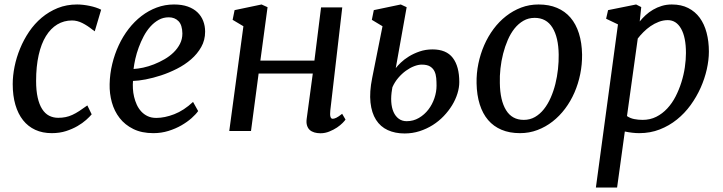

<svg xmlns="http://www.w3.org/2000/svg" viewBox="-20 -588 3245 862"><path d="M212.4 9.8Q170.9 9.8 138.4 -5.1Q106 -20 83.5 -48.3Q61 -76.7 49.1 -117.4Q37.1 -158.2 37.1 -210.4Q37.1 -248 45.4 -289.1Q53.7 -330.1 70.1 -369.9Q86.4 -409.7 110.6 -445.6Q134.8 -481.4 167 -508.5Q199.2 -535.6 239 -551.8Q278.8 -567.9 326.2 -567.9Q339.4 -567.9 354 -566.2Q368.7 -564.5 382.8 -561.5Q397 -558.6 410.4 -554.2Q423.8 -549.8 434.1 -544.4L405.3 -447.3Q402.8 -449.7 399.7 -451.7Q396.5 -453.6 394 -455.6Q373 -472.7 349.9 -484.4Q326.7 -496.1 303.2 -496.1Q267.1 -496.1 237.3 -478.3Q207.5 -460.4 186.3 -426Q165 -391.6 153.6 -340.8Q142.1 -290 142.1 -224.6Q142.1 -181.2 149.2 -149.9Q156.2 -118.7 169.2 -98.4Q182.1 -78.1 200.4 -68.6Q218.8 -59.1 241.2 -59.1Q259.3 -59.1 274.7 -62.3Q290 -65.4 304.9 -72.3Q319.8 -79.1 335.9 -89.6Q352.1 -100.1 372.1 -114.7L391.6 -74.7Q382.8 -64 366.7 -49.6Q350.6 -35.2 327.9 -22Q305.2 -8.8 276.4 0.5Q247.6 9.8 212.4 9.8Z M472.2 -210Q473.1 -256.3 483.9 -300.8Q494.6 -345.2 513.2 -385Q531.7 -424.8 557.6 -458.3Q583.5 -491.7 615.2 -516.1Q647 -540.5 683.8 -554.2Q720.7 -567.9 761.2 -567.9Q796.9 -567.9 823 -558.6Q849.1 -549.3 866.5 -532.7Q883.8 -516.1 892.3 -493.9Q900.9 -471.7 900.9 -445.8Q900.9 -407.7 883.5 -377Q866.2 -346.2 838.1 -321.8Q810.1 -297.4 774.4 -279.3Q738.8 -261.2 702.9 -249.5Q667 -237.8 633.8 -231.4Q600.6 -225.1 577.1 -224.6Q575.7 -209 576.7 -190.4Q577.6 -171.9 582 -153.3Q586.4 -134.8 594.2 -117.7Q602.1 -100.6 614.3 -87.4Q626.5 -74.2 643.1 -66.4Q659.7 -58.6 681.6 -58.6Q719.2 -58.6 762.2 -75.2Q805.2 -91.8 846.7 -130.4L869.6 -89.4Q859.4 -74.7 840.1 -57.6Q820.8 -40.5 794.7 -25.4Q768.6 -10.3 736.3 -0.2Q704.1 9.8 668.5 9.8Q616.2 9.8 578.6 -8.8Q541 -27.3 517.1 -58.1Q493.2 -88.9 482.2 -128.4Q471.2 -168 472.2 -210ZM579.6 -278.3Q599.1 -279.3 623 -284.4Q647 -289.6 671.1 -299.1Q695.3 -308.6 718.5 -322Q741.7 -335.4 759.5 -352.8Q777.3 -370.1 788.1 -391.4Q798.8 -412.6 798.8 -437.5Q798.3 -475.6 781.5 -492.9Q764.6 -510.3 737.8 -510.3Q712.9 -510.3 692.4 -498.8Q671.9 -487.3 655 -468.5Q638.2 -449.7 625.2 -425.3Q612.3 -400.9 602.8 -375Q593.3 -349.1 587.6 -324Q582 -298.8 579.6 -278.3Z M1072.8 -470.2 1024.4 -499 1033.2 -542.5 1154.3 -567.9 1181.2 -555.7 1148.9 -315.9H1391.6L1421.4 -554.7H1516.6L1462.9 -91.8Q1459 -54.7 1473.6 -54.7Q1480 -54.7 1489.5 -59.1Q1499 -63.5 1516.1 -77.1L1531.2 -51.3Q1528.3 -46.4 1518.3 -36.1Q1508.3 -25.9 1493.2 -15.6Q1478 -5.4 1458.7 2.4Q1439.5 10.3 1418.9 10.3Q1403.8 10.3 1391.4 6.6Q1378.9 2.9 1370.6 -4.6Q1362.3 -12.2 1358.4 -24.7Q1354.5 -37.1 1356.9 -54.7L1384.3 -257.8H1141.1L1106.9 0H1009.3Z M1796.4 11.2Q1753.9 11.2 1720.9 -3.9Q1688 -19 1668.2 -50Q1648.4 -81.1 1643.3 -127.9Q1638.2 -174.8 1650.9 -237.8L1697.3 -470.2L1649.4 -499L1658.2 -542.5L1779.3 -567.9L1805.7 -555.7L1756.8 -282.2Q1764.6 -292.5 1779.5 -306.9Q1794.4 -321.3 1815.7 -334.5Q1836.9 -347.7 1863.8 -356.9Q1890.6 -366.2 1921.9 -366.2Q1983.9 -366.2 2012.9 -328.1Q2042 -290 2042 -219.7Q2042 -194.8 2033.7 -168Q2025.4 -141.1 2009.8 -115.5Q1994.1 -89.8 1972.2 -66.9Q1950.2 -43.9 1922.9 -26.6Q1895.5 -9.3 1863.5 1Q1831.5 11.2 1796.4 11.2ZM1805.7 -43.9Q1835.9 -43.9 1860.8 -58.6Q1885.7 -73.2 1903.3 -96.2Q1920.9 -119.1 1930.4 -147.5Q1939.9 -175.8 1939.9 -203.1Q1939.9 -220.7 1938.5 -237.5Q1937 -254.4 1930.7 -267.8Q1924.3 -281.2 1910.9 -289.6Q1897.5 -297.9 1873.5 -297.9Q1857.9 -297.9 1839.4 -290.8Q1820.8 -283.7 1802.5 -270.5Q1784.2 -257.3 1768.1 -238.5Q1752 -219.7 1741.7 -196.3L1740.2 -187Q1734.9 -156.7 1736.6 -130.6Q1738.3 -104.5 1746.8 -85.2Q1755.4 -65.9 1770.3 -54.9Q1785.2 -43.9 1805.7 -43.9Z M2119.6 -214.4Q2118.7 -258.8 2127.7 -302.2Q2136.7 -345.7 2153.8 -385Q2170.9 -424.3 2195.8 -457.8Q2220.7 -491.2 2252 -515.6Q2283.2 -540 2319.8 -554Q2356.4 -567.9 2397.9 -567.9Q2444.8 -567.9 2480.7 -552.7Q2516.6 -537.6 2541.3 -508.8Q2565.9 -480 2579.1 -438.2Q2592.3 -396.5 2593.3 -343.3Q2593.8 -298.8 2585 -255.4Q2576.2 -211.9 2559.1 -172.6Q2542 -133.3 2517.1 -100.1Q2492.2 -66.9 2460.9 -42.5Q2429.7 -18.1 2392.8 -4.2Q2356 9.8 2314.5 9.8Q2267.6 9.8 2231.7 -5.4Q2195.8 -20.5 2171.4 -49.1Q2147 -77.6 2133.8 -119.4Q2120.6 -161.1 2119.6 -214.4ZM2331.5 -49.8Q2359.4 -49.8 2381.8 -62.7Q2404.3 -75.7 2421.9 -97.9Q2439.5 -120.1 2452.4 -149.4Q2465.3 -178.7 2473.4 -211.2Q2481.4 -243.7 2485.1 -277.6Q2488.8 -311.5 2488.3 -342.8Q2487.3 -420.4 2460.2 -464.1Q2433.1 -507.8 2380.4 -507.8Q2352.5 -507.8 2330.1 -494.9Q2307.6 -481.9 2290 -460Q2272.5 -438 2259.8 -408.7Q2247.1 -379.4 2238.8 -346.9Q2230.5 -314.5 2226.8 -280.5Q2223.1 -246.6 2224.1 -215.3Q2225.1 -137.2 2252 -93.5Q2278.8 -49.8 2331.5 -49.8Z M2750.5 253.9H2655.3L2754.4 -478.5L2701.2 -503.9L2710 -542.5L2835.9 -567.9L2858.9 -556.2L2852.1 -491.7Q2863.8 -506.3 2878.7 -520Q2893.6 -533.7 2911.9 -544.4Q2930.2 -555.2 2951.2 -561.5Q2972.2 -567.9 2996.1 -567.9Q3038.6 -567.9 3069.8 -552Q3101.1 -536.1 3121.6 -508.1Q3142.1 -480 3152.3 -441.2Q3162.6 -402.3 3162.6 -356.4Q3162.6 -318.4 3153.1 -276.4Q3143.6 -234.4 3125.5 -193.8Q3107.4 -153.3 3080.6 -116.2Q3053.7 -79.1 3019 -51.3Q2984.4 -23.4 2941.9 -6.8Q2899.4 9.8 2850.1 9.8Q2834.5 9.8 2817.9 7.8Q2801.3 5.9 2785.2 2.4ZM2794.9 -66.9Q2809.1 -57.1 2826.9 -53.5Q2844.7 -49.8 2865.2 -49.8Q2898.9 -49.8 2926.5 -63.7Q2954.1 -77.6 2975.8 -101.1Q2997.6 -124.5 3013.2 -155Q3028.8 -185.5 3039.3 -219Q3049.8 -252.4 3054.7 -286.1Q3059.6 -319.8 3059.6 -350.1Q3059.6 -420.9 3037.8 -459.2Q3016.1 -497.6 2978 -497.6Q2957.5 -497.6 2937.7 -490Q2918 -482.4 2900.6 -470.5Q2883.3 -458.5 2868.7 -443.8Q2854 -429.2 2843.3 -415Z"/></svg>

Font: Merriweather
Style: Italic
Weight: 400
Italic angle: -7°
Designer: Eben Sorkin ( eben@eyebytes.com )
Foundry: Eben Sorkin ( eben@eyebytes.com )
Version: Version 1.005; ttfautohint (v0.97) -l 13 -r 13 -G 200 -x 24 